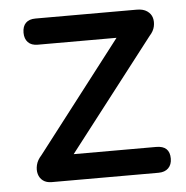

<svg xmlns="http://www.w3.org/2000/svg" viewBox="-42 -529 552 570"><g transform="rotate(-5 234.0 -244.0)"><path d="M90 0Q74 0 64 -7.5Q54 -15 50.5 -27.5Q47 -40 50.5 -54.5Q54 -69 66 -82L338 -435V-410H84Q65 -410 55 -420.5Q45 -431 45 -449Q45 -468 55 -478Q65 -488 84 -488H386Q405 -488 416.5 -480Q428 -472 431.5 -460Q435 -448 432 -434Q429 -420 417 -407L141 -50V-77H408Q448 -77 448 -39Q448 -21 437.5 -10.5Q427 0 408 0Z"/></g></svg>

Font: Nunito ExtraLight SemiBold
Style: Regular
Weight: 600
Version: Version 3.602